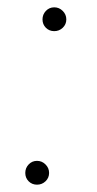

<svg xmlns="http://www.w3.org/2000/svg" viewBox="-20 -496 266 524"><path d="M49 0ZM49 -24Q49 -37.5 58.2 -47.2Q67.5 -57 81 -57Q94.5 -57 104.2 -47.2Q114 -37.5 114 -24Q114 -10.5 104.2 -1.2Q94.5 8 81 8Q67.5 8 58.2 -1.2Q49 -10.5 49 -24ZM96 -443Q96 -456.5 105.2 -466.2Q114.5 -476 128 -476Q141.5 -476 151.2 -466.2Q161 -456.5 161 -443Q161 -429.5 151.2 -420.2Q141.5 -411 128 -411Q114.5 -411 105.2 -420.2Q96 -429.5 96 -443Z"/></svg>

Font: Lato Hairline
Style: Italic
Weight: 100
Italic angle: -7°
Designer: Lukasz Dziedzic
Foundry: tyPoland Lukasz Dziedzic
Version: Version 2.007; 2014-02-27